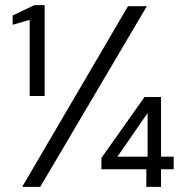

<svg xmlns="http://www.w3.org/2000/svg" viewBox="-20 -724 707 744"><path d="M95 -352V-647L29 -628V-664L113 -704H153V-352ZM66 0 476 -700H549L136 0ZM547 0V-68H373V-112L540 -348H604V-117H653V-68H604V0ZM435 -117H552V-286Z"/></svg>

Font: DM Sans 9pt Light
Style: Regular
Weight: 300
Version: Version 4.004;gftools[0.9.30]